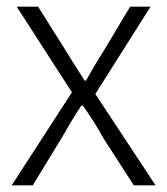

<svg xmlns="http://www.w3.org/2000/svg" viewBox="-20 -554 500 574"><path d="M15 0H78L164 -141C183 -174 202 -207 223 -238H228C250 -207 271 -174 289 -141L380 0H445L265 -273L430 -534H369L290 -402C271 -373 255 -344 237 -313H233C214 -344 194 -373 177 -402L94 -534H30L195 -278Z"/></svg>

Font: Noto Sans KR Light
Style: Regular
Weight: 300
Designer: Ryoko NISHIZUKA 西塚涼子 (kana, bopomofo & ideographs); Paul D. Hunt (Latin, Greek & Cyrillic); Sandoll Communications 산돌커뮤니
Foundry: Adobe
Version: Version 2.004;hotconv 1.0.118;makeotfexe 2.5.65603